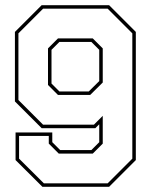

<svg xmlns="http://www.w3.org/2000/svg" viewBox="-20 -720 581 740"><path d="M400.5 -700 503.5 -597V-103L400.5 0H143.5L40 -103V-209.5H181.5V-172L212 -141.5H332L362.5 -172V-241L347.5 -226H140.5L37.5 -329V-597L140.5 -700ZM337.5 -572 376 -533.5V-402L327.5 -354H203.5L165 -392.5V-533.5L203.5 -572ZM332 -558.5H209L178.5 -528V-398L209 -367.5H322L362.5 -407.5V-528ZM395 -686.5H146L51 -591.5V-334.5L146 -239.5H342L376 -273.5V-166.5L337.5 -128H206.5L168 -166.5V-196H53.5V-108.5L149 -13.5H395L490 -108.5V-591.5Z"/></svg>

Font: Tourney Thin
Style: Regular
Weight: 100
Designer: Tyler Finck
Foundry: Etcetera Type Co
Version: Version 1.015